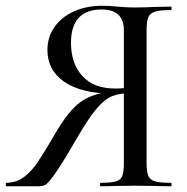

<svg xmlns="http://www.w3.org/2000/svg" viewBox="-27 -648 650 668"><path d="M568 0Q535 0 516 -1L444 -2L374 -1Q356 0 323 0Q321 0 321 -6Q321 -12 323 -12Q360 -12 376.5 -17Q393 -22 398.5 -36Q404 -50 404 -81V-329L429 -324Q390 -324 363.5 -313.5Q337 -303 309 -270Q281 -237 241 -168Q192 -83 167.5 -48Q143 -13 133 -6.5Q123 0 108 0H-4Q-7 0 -7 -6Q-7 -12 -4 -12Q30 -13 55.5 -31.5Q81 -50 103.5 -83Q126 -116 168 -188Q213 -265 254.5 -294Q296 -323 358 -329L365 -322Q255 -323 196.5 -363.5Q138 -404 138 -474Q138 -519 162.5 -554Q187 -589 230.5 -608.5Q274 -628 329 -628Q351 -628 381 -625Q393 -624 409 -623Q425 -622 444 -622Q472 -622 516 -624L568 -625Q570 -625 570 -619Q570 -613 568 -613Q530 -613 512.5 -607.5Q495 -602 489 -588Q483 -574 483 -544V-81Q483 -50 489 -36Q495 -22 512.5 -17Q530 -12 568 -12Q570 -12 570 -6Q570 0 568 0ZM374 -340Q410 -340 431 -346L404 -337V-542Q404 -615 327 -615Q220 -615 220 -499Q220 -427 259.5 -383.5Q299 -340 374 -340Z"/></svg>

Font: Cormorant Garamond Medium
Style: Regular
Weight: 500
Designer: Christian Thalmann (Catharsis Fonts)
Foundry: Catharsis Fonts
Version: Version 4.000